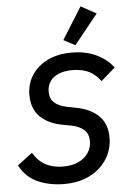

<svg xmlns="http://www.w3.org/2000/svg" viewBox="-63 -1006 711 1064"><g transform="rotate(-5 292.5 -474.5)"><path d="M252 12Q170 12 104.5 -17Q39 -46 4 -113L87 -176Q116 -128 157 -106.5Q198 -85 253 -85Q304 -85 339.5 -102Q375 -119 394 -148Q413 -177 413 -213Q413 -252 388.5 -275Q364 -298 318 -307L260 -318Q185 -334 143 -378Q101 -422 101 -496Q101 -556 131 -604Q161 -652 218 -681Q275 -710 354 -710Q433 -710 491.5 -682Q550 -654 585 -607L506 -538Q480 -575 442.5 -594Q405 -613 348 -613Q306 -613 274.5 -600Q243 -587 226 -563Q209 -539 209 -505Q209 -466 232.5 -444.5Q256 -423 302 -413L359 -402Q436 -386 479.5 -342Q523 -298 523 -222Q523 -176 505 -134Q487 -92 452 -59Q417 -26 366.5 -7Q316 12 252 12ZM512 -914 379 -749 315 -783 426 -961Z"/></g></svg>

Font: IBM Plex Sans Medium
Style: Italic
Weight: 500
Italic angle: -11.31°
Designer: Mike Abbink, Paul van der Laan, Pieter van Rosmalen
Foundry: Bold Monday
Version: Version 3.201